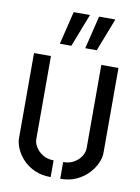

<svg xmlns="http://www.w3.org/2000/svg" viewBox="-85 -808 635 871"><g transform="rotate(10 232.5 -372.5)"><path d="M263 -598 300 -750H375L316 -598ZM146 -598 183 -750H258L199 -598ZM254 5V-72Q283 -72 304 -84.5Q325 -97 336.5 -115.5Q348 -134 348 -152V-536H427V-143Q427 -124 416.5 -99Q406 -74 384 -50Q362 -26 329.5 -10.5Q297 5 254 5ZM210 5Q167 5 134.5 -10Q102 -25 80.5 -48.5Q59 -72 48.5 -97.5Q38 -123 38 -143V-536H116V-152Q116 -135 128 -116Q140 -97 161 -84.5Q182 -72 210 -72Z"/></g></svg>

Font: Stick No Bills
Style: Regular
Weight: 400
Version: Version 2.000